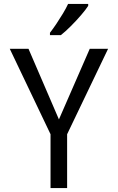

<svg xmlns="http://www.w3.org/2000/svg" viewBox="-20 -964 603 984"><path d="M239 0V-276L30 -714H126L282 -352L440 -714H534L324 -276V0ZM236 -796Q253 -818 270 -843.5Q287 -869 303 -895.5Q319 -922 329 -944H432V-934Q420 -915 395.5 -886.5Q371 -858 343 -830Q315 -802 292 -784H236Z"/></svg>

Font: Noto Sans Mono SemiCondensed
Style: Regular
Weight: 400
Width: 4
Designer: Monotype Design Team
Foundry: Monotype Imaging Inc.
Version: Version 2.010